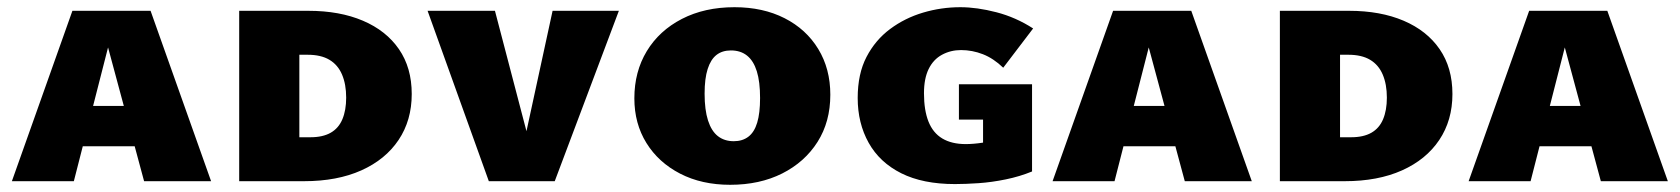

<svg xmlns="http://www.w3.org/2000/svg" viewBox="-20 -503 4664 533"><path d="M13 0 181 -473H398L566 0H380L262 -438H297L185 0ZM124 -97 165 -209H401L450 -97Z M824 0H644V-473H836Q923 -473 987.5 -445.5Q1052 -418 1087.5 -366.5Q1123 -315 1123 -242Q1123 -169 1086.5 -114.5Q1050 -60 983 -30Q916 0 824 0ZM941 -232Q941 -269 929.5 -296Q918 -323 894.5 -337Q871 -351 834 -351H811V-122H842Q876 -122 898 -134.5Q920 -147 930.5 -172Q941 -197 941 -232Z M1337 0 1167 -473H1354L1459 -72H1427L1514 -473H1698L1520 0Z M2007 10Q1928 10 1868 -21Q1808 -52 1774.5 -106Q1741 -160 1741 -230Q1741 -304 1775.5 -361Q1810 -418 1873 -450.5Q1936 -483 2019 -483Q2098 -483 2158 -452.5Q2218 -422 2251.5 -367Q2285 -312 2285 -240Q2285 -165 2249.5 -109Q2214 -53 2151.5 -21.5Q2089 10 2007 10ZM2017 -111Q2041 -111 2057.5 -123.5Q2074 -136 2082 -162.5Q2090 -189 2090 -231Q2090 -276 2081 -305Q2072 -334 2054 -348.5Q2036 -363 2009 -363Q1985 -363 1969 -350.5Q1953 -338 1944.5 -311.5Q1936 -285 1936 -243Q1936 -198 1945.5 -168.5Q1955 -139 1973 -125Q1991 -111 2017 -111Z M2631 8Q2542 8 2482 -22Q2422 -52 2391.5 -106.5Q2361 -161 2361 -231Q2361 -298 2385.5 -345Q2410 -392 2451 -422.5Q2492 -453 2542.5 -468Q2593 -483 2646 -483Q2692 -483 2746 -469Q2800 -455 2848 -424L2765 -315Q2738 -341 2708.5 -352.5Q2679 -364 2648 -364Q2619 -364 2595 -351Q2571 -338 2558 -311.5Q2545 -285 2545 -244Q2545 -197 2557.5 -165.5Q2570 -134 2596 -118.5Q2622 -103 2661 -103Q2682 -103 2708.5 -107Q2735 -111 2763 -120L2709 -28V-171H2642V-269H2845V-27Q2811 -13 2772 -5Q2733 3 2696.5 5.5Q2660 8 2631 8Z M2902 0 3070 -473H3287L3455 0H3269L3151 -438H3186L3074 0ZM3013 -97 3054 -209H3290L3339 -97Z M3713 0H3533V-473H3725Q3812 -473 3876.5 -445.5Q3941 -418 3976.5 -366.5Q4012 -315 4012 -242Q4012 -169 3975.5 -114.5Q3939 -60 3872 -30Q3805 0 3713 0ZM3830 -232Q3830 -269 3818.5 -296Q3807 -323 3783.5 -337Q3760 -351 3723 -351H3700V-122H3731Q3765 -122 3787 -134.5Q3809 -147 3819.5 -172Q3830 -197 3830 -232Z M4057 0 4225 -473H4442L4610 0H4424L4306 -438H4341L4229 0ZM4168 -97 4209 -209H4445L4494 -97Z"/></svg>

Font: Ysabeau SC Black
Style: Regular
Weight: 900
Designer: Christian Thalmann (Catharsis Fonts)
Version: Version 2.001;gftools[0.9.30]; featfreeze: smcp